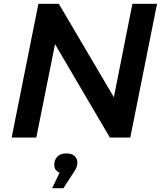

<svg xmlns="http://www.w3.org/2000/svg" viewBox="-20 -720 850 1005"><path d="M41 0 181 -700H288L576 -211L673 -700H802L662 0H555L268 -489L170 0ZM253 265 292 184Q264 172 264 143Q264 117 280 100Q296 83 327 83Q356 83 370.5 97Q385 111 385 131Q385 146 379.5 158.5Q374 171 358 194L312 265Z"/></svg>

Font: Montserrat SemiBold
Style: Italic
Weight: 600
Italic angle: -11.3°
Designer: Julieta Ulanovsky
Foundry: Julieta Ulanovsky
Version: Version 9.000; ttfautohint (v1.8.4.7-5d5b)